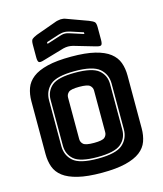

<svg xmlns="http://www.w3.org/2000/svg" viewBox="-140 -1080 1018 1198"><g transform="rotate(-15 368.5 -481.0)"><path d="M679 -189Q679 -143 665.5 -105.5Q652 -68 617.5 -41.5Q583 -15 522.5 0Q462 15 369 15Q276 15 215 0Q154 -15 119.5 -41.5Q85 -68 71.5 -105.5Q58 -143 58 -189V-530Q58 -576 71.5 -613.5Q85 -651 119.5 -678Q154 -705 215 -720Q276 -735 369 -735Q462 -735 522.5 -720Q583 -705 617.5 -678Q652 -651 665.5 -613.5Q679 -576 679 -530ZM570 -212V-507Q570 -567 527 -604.5Q484 -642 367 -642Q250 -642 208 -604.5Q166 -567 166 -507V-212Q166 -152 208 -114.5Q250 -77 367 -77Q484 -77 527 -114.5Q570 -152 570 -212ZM176 -212V-507Q176 -563 216 -597.5Q256 -632 367 -632Q478 -632 519 -597.5Q560 -563 560 -507V-212Q560 -156 519 -121.5Q478 -87 367 -87Q256 -87 216 -121.5Q176 -156 176 -212ZM285 -225Q285 -205 300 -191.5Q315 -178 369 -178Q423 -178 438 -191.5Q453 -205 453 -225V-494Q453 -513 438 -526.5Q423 -540 369 -540Q315 -540 300 -526.5Q285 -513 285 -494ZM336 -797 199 -757Q174 -749 166 -755Q158 -761 158 -788V-869Q158 -896 166.5 -904Q175 -912 199 -922L327 -968Q336 -972 346.5 -974Q357 -976 366 -977Q375 -977 383 -976Q391 -975 398 -972L535 -922Q560 -912 568.5 -904Q577 -896 577 -869V-788Q577 -761 569 -755Q561 -749 535 -757L398 -797Q381 -801 367 -801Q353 -801 336 -797ZM486 -850V-861L403 -888Q394 -890 386 -892Q378 -894 367 -894Q356 -894 348 -892Q340 -890 331 -888L248 -861V-850L335 -878Q342 -880 349.5 -882Q357 -884 367 -884Q377 -884 384.5 -882Q392 -880 399 -878Z"/></g></svg>

Font: Bungee Inline
Style: Regular
Weight: 400
Designer: David Jonathan Ross
Foundry: David Jonathan Ross
Version: Version 1.001;PS 1.0;hotconv 1.0.72;makeotf.lib2.5.5900